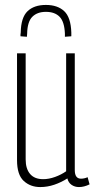

<svg xmlns="http://www.w3.org/2000/svg" viewBox="-20 -748 383 778"><path d="M143 10Q103 10 76 -15Q49 -40 49 -99V-532H84V-102Q84 -64 102 -43Q120 -22 155 -22Q178 -22 203 -31Q228 -40 248 -54V-532H283V-59Q283 -24 308 -24Q322 -24 335 -30L343 -1Q321 10 300 10Q283 10 270 1Q257 -8 253 -25Q228 -9 200 0.5Q172 10 143 10ZM166 -728Q213 -728 240 -703Q267 -678 269 -616Q269 -608 269 -601L243 -599Q243 -602 243 -605.5Q243 -609 243 -612Q241 -660 221.5 -680Q202 -700 166 -700Q131 -700 111 -680Q91 -660 90 -612Q89 -606 89 -599L63 -601Q63 -605 63 -608.5Q63 -612 64 -616Q65 -677 91.5 -702.5Q118 -728 166 -728Z"/></svg>

Font: Georama Condensed ExtraLight
Style: Regular
Weight: 200
Width: 3
Designer: Jean-Baptiste Levee
Foundry: Production Type
Version: Version 1.000